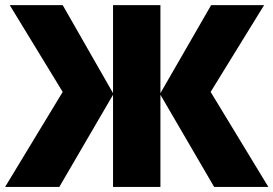

<svg xmlns="http://www.w3.org/2000/svg" viewBox="-24 -734 1074 754"><path d="M222.2 -373 14.2 -713.9H222.2L419.9 -368.2V-713.9H606V-368.2L805.2 -713.9H1013.2L803.2 -373L1029.8 0H816.9L606 -361.8V0H419.9V-361.8L209 0H-3.9Z"/></svg>

Font: Open Sans ExtraBold
Style: Regular
Weight: 800
Designer: Monotype Design Team
Foundry: Monotype Imaging Inc.
Version: Version 3.003; ttfautohint (v1.8.4)